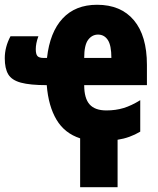

<svg xmlns="http://www.w3.org/2000/svg" viewBox="-25 -582 664 805"><path d="M311 -2Q246 -23 212 -80Q178 -137 171 -225Q101 -225 62.5 -235.5Q24 -246 9.5 -270.5Q-5 -295 -5 -338Q-5 -385 19 -430H136Q130 -414 127.5 -400.5Q125 -387 125 -376Q125 -355 132 -347Q139 -339 159 -339H172Q184 -447 237.5 -504.5Q291 -562 382 -562Q482 -562 536.5 -497Q591 -432 591 -310V-225H328Q328 -170 350.5 -144.5Q373 -119 421 -119Q460 -119 493 -129Q526 -139 563 -162V-30Q541 -17 517.5 -8.5Q494 0 468 4V203H311ZM386 -437Q361 -437 344.5 -415Q328 -393 328 -339H442Q442 -392 427 -414.5Q412 -437 386 -437Z"/></svg>

Font: Noto Sans ExtraCondensed Black
Style: Regular
Weight: 900
Width: 2
Designer: Monotype Design Team
Foundry: Monotype Imaging Inc.
Version: Version 2.013; ttfautohint (v1.8.4.7-5d5b)